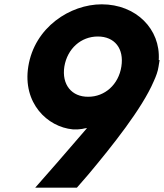

<svg xmlns="http://www.w3.org/2000/svg" viewBox="-20 -869 759 889"><path d="M111 -561C84 -392 199 -281 317 -270C334 -269 348 -270 360 -272C370 -274 378 -276 383 -276C336 -221 288 -166 243 -114L143 0H336C353 -19 371 -40 389 -61C497 -190 638 -366 692 -493C703 -517 711 -539 714 -560L719 -591H715C724 -734 610 -849 451 -849C305 -849 140 -743 111 -561ZM278 -561C292 -644 355 -700 433 -700C511 -700 555 -644 542 -561C529 -477 465 -421 389 -421C312 -420 265 -477 278 -561Z"/></svg>

Font: Rabbid Highway Sign IV
Style: BdObl
Weight: 400
Foundry: Cannot Into Space Fonts
Version: Version 0.277